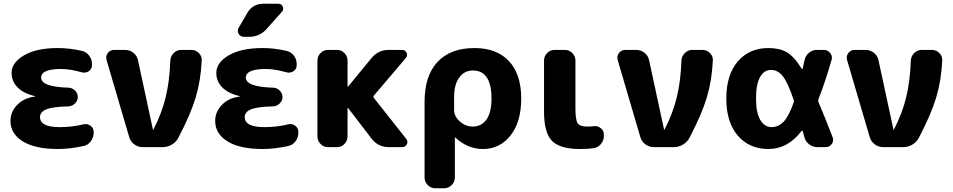

<svg xmlns="http://www.w3.org/2000/svg" viewBox="-20 -787 5096 1027"><path d="M290 10Q167 10 101.5 -31Q36 -72 36 -140Q36 -189 72 -226Q108 -263 165 -270Q167 -270 167 -272Q167 -273 166 -273Q104 -288 73 -320.5Q42 -353 42 -397Q42 -452 108.5 -491Q175 -530 290 -530Q352 -530 417 -515Q441 -510 456.5 -490Q472 -470 472 -444V-439Q472 -418 455.5 -406.5Q439 -395 418 -400Q355 -418 307 -418Q200 -418 200 -372Q200 -322 347 -318Q367 -317 381.5 -302.5Q396 -288 396 -268Q396 -248 381 -233.5Q366 -219 346 -218Q261 -216 227.5 -202Q194 -188 194 -161Q194 -107 299 -107Q366 -107 427 -122Q447 -127 464 -114.5Q481 -102 481 -81V-77Q481 -52 466 -31.5Q451 -11 427 -6Q353 10 290 10Z M671 -54 550 -466Q544 -486 556.5 -503Q569 -520 590 -520H649Q674 -520 693.5 -504.5Q713 -489 718 -465L798 -94Q798 -93 799 -93Q801 -93 801 -95Q845 -180 866 -266Q887 -352 891 -463Q892 -486 909 -503Q926 -520 949 -520H1004Q1027 -520 1043.5 -503.5Q1060 -487 1059 -464Q1054 -357 1027 -266.5Q1000 -176 934 -50Q922 -27 899 -13.5Q876 0 850 0H744Q718 0 698 -15Q678 -30 671 -54Z M1385 10Q1262 10 1196.5 -31Q1131 -72 1131 -140Q1131 -189 1167 -226Q1203 -263 1260 -270Q1262 -270 1262 -272Q1262 -273 1261 -273Q1199 -288 1168 -320.5Q1137 -353 1137 -397Q1137 -452 1203.5 -491Q1270 -530 1385 -530Q1447 -530 1512 -515Q1536 -510 1551.5 -490Q1567 -470 1567 -444V-439Q1567 -418 1550.5 -406.5Q1534 -395 1513 -400Q1450 -418 1402 -418Q1295 -418 1295 -372Q1295 -322 1442 -318Q1462 -317 1476.5 -302.5Q1491 -288 1491 -268Q1491 -248 1476 -233.5Q1461 -219 1441 -218Q1356 -216 1322.5 -202Q1289 -188 1289 -161Q1289 -107 1394 -107Q1461 -107 1522 -122Q1542 -127 1559 -114.5Q1576 -102 1576 -81V-77Q1576 -52 1561 -31.5Q1546 -11 1522 -6Q1448 10 1385 10ZM1389 -767H1469Q1486 -767 1492.5 -751.5Q1499 -736 1488 -724L1406 -632Q1369 -590 1312 -590H1285Q1266 -590 1256.5 -606Q1247 -622 1257 -639L1303 -718Q1332 -767 1389 -767Z M1734 0Q1711 0 1694.5 -17Q1678 -34 1678 -57V-463Q1678 -486 1694.5 -503Q1711 -520 1734 -520H1783Q1806 -520 1822.5 -503Q1839 -486 1839 -463V-324Q1839 -323 1840 -323L1842 -324L1967 -476Q2003 -520 2059 -520H2131Q2147 -520 2154.5 -505Q2162 -490 2151 -477L1980 -276Q1975 -270 1980 -263L2153 -44Q2164 -30 2156 -15Q2148 0 2131 0H2059Q2003 0 1968 -45L1842 -209Q1841 -210 1840 -210Q1839 -210 1839 -209V-57Q1839 -34 1822.5 -17Q1806 0 1783 0Z M2409 -268V-198Q2409 -165 2439.5 -137.5Q2470 -110 2509 -110Q2555 -110 2582 -147.5Q2609 -185 2609 -260Q2609 -410 2509 -410Q2464 -410 2436.5 -372.5Q2409 -335 2409 -268ZM2308 220Q2285 220 2268 203Q2251 186 2251 163V-243Q2251 -382 2320.5 -456Q2390 -530 2518 -530Q2637 -530 2702.5 -460Q2768 -390 2768 -260Q2768 -134 2710.5 -62Q2653 10 2564 10Q2481 10 2416 -51Q2415 -52 2414 -52Q2413 -52 2413 -51V163Q2413 186 2396 203Q2379 220 2356 220Z M3082 10Q2975 10 2932.5 -33.5Q2890 -77 2890 -190V-463Q2890 -486 2906.5 -503Q2923 -520 2946 -520H3002Q3025 -520 3041.5 -503Q3058 -486 3058 -463V-207Q3058 -145 3070 -127.5Q3082 -110 3122 -110Q3143 -110 3155 -112Q3176 -115 3193 -102Q3210 -89 3210 -68V-60Q3210 -35 3194 -16Q3178 3 3153 6Q3122 10 3082 10Z M3405 -54 3284 -466Q3278 -486 3290.5 -503Q3303 -520 3324 -520H3383Q3408 -520 3427.5 -504.5Q3447 -489 3452 -465L3532 -94Q3532 -93 3533 -93Q3535 -93 3535 -95Q3579 -180 3600 -266Q3621 -352 3625 -463Q3626 -486 3643 -503Q3660 -520 3683 -520H3738Q3761 -520 3777.5 -503.5Q3794 -487 3793 -464Q3788 -357 3761 -266.5Q3734 -176 3668 -50Q3656 -27 3633 -13.5Q3610 0 3584 0H3478Q3452 0 3432 -15Q3412 -30 3405 -54Z M4104 -413Q4067 -413 4045.5 -375Q4024 -337 4024 -260Q4024 -183 4047 -145Q4070 -107 4107 -107Q4143 -107 4171 -135.5Q4199 -164 4225 -238Q4228 -246 4225 -254Q4193 -348 4166.5 -380.5Q4140 -413 4104 -413ZM4090 10Q3988 10 3926.5 -61.5Q3865 -133 3865 -260Q3865 -387 3926.5 -458.5Q3988 -530 4090 -530Q4148 -530 4187 -508.5Q4226 -487 4268 -420Q4272 -415 4274 -422L4283 -464Q4288 -488 4306.5 -504Q4325 -520 4350 -520H4387Q4408 -520 4421 -503Q4434 -486 4428 -466Q4392 -342 4358 -257Q4355 -249 4358 -241Q4388 -171 4434 -52Q4441 -33 4429 -16.5Q4417 0 4397 0H4352Q4327 0 4307.5 -15.5Q4288 -31 4282 -55Q4281 -60 4278 -70Q4275 -80 4274 -85Q4273 -87 4271 -87.5Q4269 -88 4267 -86Q4194 10 4090 10Z M4632 -54 4511 -466Q4505 -486 4517.5 -503Q4530 -520 4551 -520H4610Q4635 -520 4654.5 -504.5Q4674 -489 4679 -465L4759 -94Q4759 -93 4760 -93Q4762 -93 4762 -95Q4806 -180 4827 -266Q4848 -352 4852 -463Q4853 -486 4870 -503Q4887 -520 4910 -520H4965Q4988 -520 5004.5 -503.5Q5021 -487 5020 -464Q5015 -357 4988 -266.5Q4961 -176 4895 -50Q4883 -27 4860 -13.5Q4837 0 4811 0H4705Q4679 0 4659 -15Q4639 -30 4632 -54Z"/></svg>

Font: Rounded Mplus 1c ExtraBold
Style: Regular
Weight: 800
Version: Version 1.059.20150529